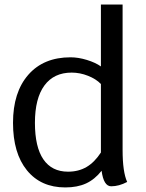

<svg xmlns="http://www.w3.org/2000/svg" viewBox="-20 -811 638 841"><path d="M537 -14Q501 5 467 5Q434 5 425 -63Q395 -25 357 -7.5Q319 10 266 10Q159 10 98 -65Q37 -140 37 -273Q37 -407 104 -483.5Q171 -560 289 -560Q323 -560 360.5 -548.5Q398 -537 422 -520V-791H517V-154Q517 -58 537 -14ZM422 -143V-443Q401 -465 365.5 -479Q330 -493 294 -493Q216 -493 174.5 -436.5Q133 -380 133 -273Q133 -167 170 -113Q207 -59 278 -59Q324 -59 359 -79.5Q394 -100 422 -143Z"/></svg>

Font: Krub Medium
Style: Regular
Weight: 500
Designer: Ekaluck Peanpanawate
Foundry: Cadson Demak Co.,Ltd.
Version: Version 1.000; ttfautohint (v1.6)